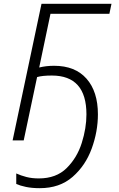

<svg xmlns="http://www.w3.org/2000/svg" viewBox="-20 -734 620 1004"><path d="M188 250Q292 250 359.5 191Q427 132 459.5 43Q492 -46 492 -136Q492 -255 432.5 -322.5Q373 -390 263 -390Q221 -390 185 -381L244 -662H552L563 -714H197L46 0H104L174 -331Q201 -339 251 -339Q432 -339 432 -136Q432 -64 407.5 13.5Q383 91 328.5 145Q274 199 183 199Q147 199 118 191.5Q89 184 65 173V228Q85 237 116 243.5Q147 250 188 250Z"/></svg>

Font: Noto Sans UI Light
Style: Italic
Weight: 300
Italic angle: -12°
Designer: Monotype Design Team
Foundry: Monotype Imaging Inc.
Version: Version 1.901